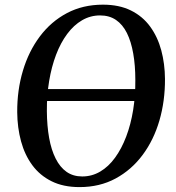

<svg xmlns="http://www.w3.org/2000/svg" viewBox="-20 -772 734 803"><path d="M111.5 -349.5 113 -399.5H595L593.5 -349.5ZM312.5 10.5Q245 10.5 196 -13.8Q147 -38 115.2 -81Q83.5 -124 68 -181Q52.5 -238 52 -303Q51.5 -395 75.8 -476.2Q100 -557.5 146.8 -619.8Q193.5 -682 260 -717.2Q326.5 -752.5 410.5 -752.5Q478.5 -752.5 527.5 -728.2Q576.5 -704 608 -660.8Q639.5 -617.5 654.5 -561.5Q669.5 -505.5 670 -442Q670.5 -350 646.8 -268.2Q623 -186.5 576.5 -124Q530 -61.5 463.5 -25.5Q397 10.5 312.5 10.5ZM324 -34Q364.5 -34 399.2 -54.5Q434 -75 461.2 -112.5Q488.5 -150 507.8 -200.8Q527 -251.5 536.8 -311.5Q546.5 -371.5 546 -437.5Q546 -498.5 537.2 -548.2Q528.5 -598 510.8 -633.8Q493 -669.5 465.2 -688.5Q437.5 -707.5 398.5 -707.5Q358 -707.5 323.2 -687.2Q288.5 -667 261 -630Q233.5 -593 214.5 -543Q195.5 -493 185.5 -433Q175.5 -373 176 -307Q176.5 -245.5 185.5 -195.2Q194.5 -145 212.8 -108.8Q231 -72.5 258.5 -53.2Q286 -34 324 -34Z"/></svg>

Font: Merriweather 60pt Medium
Style: Italic
Weight: 500
Italic angle: -7.8°
Version: Version 2.101